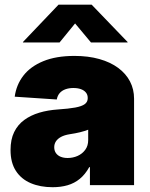

<svg xmlns="http://www.w3.org/2000/svg" viewBox="-20 -780 632 809"><path d="M201.7 8.8Q149.4 8.8 109.4 -8.3Q69.3 -25.4 46.9 -60.1Q24.4 -94.7 24.4 -147.9Q24.4 -192.4 39.6 -223.4Q54.7 -254.4 82 -274.4Q109.4 -294.4 145.5 -305.2Q181.6 -315.9 224.1 -318.8Q269.5 -321.8 297.1 -326.9Q324.7 -332 337.2 -341.3Q349.6 -350.6 349.6 -365.7V-367.7Q349.6 -380.9 342 -390.1Q334.5 -399.4 321 -404.3Q307.6 -409.2 289.1 -409.2Q270.5 -409.2 255.6 -403.8Q240.7 -398.4 231.4 -387.7Q222.2 -377 219.2 -360.8L42 -372.6Q48.8 -422.9 78.6 -461.4Q108.4 -500 162.4 -522.2Q216.3 -544.4 293.5 -544.4Q352.1 -544.4 398.7 -531.2Q445.3 -518.1 478 -493.9Q510.7 -469.7 527.8 -436.8Q544.9 -403.8 544.9 -364.3V0H358.9V-75.7H356Q338.9 -44.9 316.2 -26.4Q293.5 -7.8 264.9 0.5Q236.3 8.8 201.7 8.8ZM265.1 -114.3Q287.1 -114.3 306.9 -123Q326.7 -131.8 339.1 -148.7Q351.6 -165.5 351.6 -189.9V-233.4Q343.8 -230.5 335.2 -227.8Q326.7 -225.1 316.9 -222.7Q307.1 -220.2 296.4 -218.3Q285.6 -216.3 273.4 -214.4Q251.5 -210.9 237.1 -203.1Q222.7 -195.3 215.6 -184.3Q208.5 -173.3 208.5 -159.7Q208.5 -145 215.8 -134.8Q223.1 -124.5 235.8 -119.4Q248.5 -114.3 265.1 -114.3ZM231 -601.1H76.7V-603L226.6 -760.3H366.2L517.6 -603V-601.1H363.3L296.4 -681.2Z"/></svg>

Font: Inter 20pt Black
Style: Regular
Weight: 900
Version: Version 4.001;git-66647c0bb